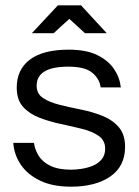

<svg xmlns="http://www.w3.org/2000/svg" viewBox="-20 -695 522 723"><path d="M247 8Q178 8 130.5 -15Q83 -38 58 -75.5Q33 -113 30 -157H108Q111 -132 125.5 -108.5Q140 -85 170 -70.5Q200 -56 248 -56Q263 -56 285 -59Q307 -62 327.5 -70Q348 -78 362 -94Q376 -110 376 -135Q376 -166 352 -183Q328 -200 290 -209.5Q252 -219 209.5 -228Q167 -237 129 -251.5Q91 -266 67 -292.5Q43 -319 43 -365Q43 -433 92.5 -470.5Q142 -508 239 -508Q305 -508 346.5 -487.5Q388 -467 409.5 -435Q431 -403 435 -366H359Q355 -398 327.5 -421Q300 -444 237 -444Q118 -444 118 -372Q118 -342 142 -326Q166 -310 204 -300.5Q242 -291 284.5 -282.5Q327 -274 365 -259Q403 -244 427 -216.5Q451 -189 451 -142Q451 -69 395.5 -30.5Q340 8 247 8ZM100 -570 198 -675H285L382 -570H300L241 -624L182 -570Z"/></svg>

Font: Questrial
Style: Regular
Weight: 400
Designer: Joe Prince, Laura Meseguer
Foundry: Joe Prince, Laura Meseguer
Version: Version 2.000; ttfautohint (v1.8.3)